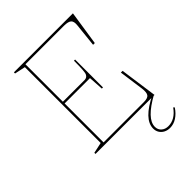

<svg xmlns="http://www.w3.org/2000/svg" viewBox="-256 -838 1178 1178"><g transform="rotate(-45 333.5 -248.5)"><path d="M80 0V-10L150 -25V-683L80 -698V-708H592L558 -484H543L559 -635Q563 -668 549.5 -680.5Q536 -693 498 -693H165V-368H354Q363 -368 370.5 -372.5Q378 -377 382 -385Q387 -393 389 -421Q391 -449 391 -498H401V-256H391L385 -353H165V-15H515Q549 -15 559.5 -30Q570 -45 565 -83L543 -243H558L592 0ZM591 -4Q523 34 489 69.5Q455 105 455 140Q455 165 472.5 180.5Q490 196 517 196Q546 196 571.5 181Q597 166 619 135L626 142Q604 175 576 193Q548 211 517 211Q495 211 477.5 202Q460 193 450 177Q440 161 440 140Q440 100 476 62.5Q512 25 584 -10Z"/></g></svg>

Font: Kalnia Thin
Style: Regular
Weight: 250
Designer: Frida Medrano
Foundry: Frida Medrano
Version: Version 1.105